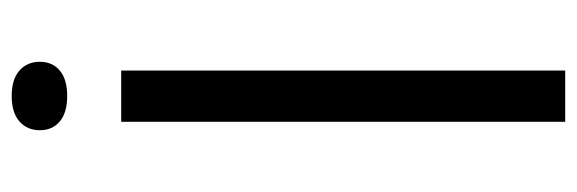

<svg xmlns="http://www.w3.org/2000/svg" viewBox="-341 -621 962 320"><g transform="rotate(-90 140.0 -461.0)"><path d="M97 0V-740H182.5V0ZM83 -875.5Q83 -897 97.8 -909.8Q112.5 -922.5 140 -922.5Q167.5 -922.5 182.2 -909.8Q197 -897 197 -875.5Q197 -854.5 182.2 -842.2Q167.5 -830 140 -830Q112.5 -830 97.8 -842.2Q83 -854.5 83 -875.5Z"/></g></svg>

Font: Encode Sans Expanded
Style: Regular
Weight: 400
Width: 7
Designer: Multiple Designers
Foundry: Impallari Type
Version: Version 2.000